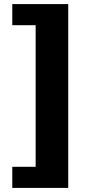

<svg xmlns="http://www.w3.org/2000/svg" viewBox="-20 -754 429 937"><path d="M313 -734V163H40V60H154V-631H40V-734Z"/></svg>

Font: Archivo Expanded Black
Style: Regular
Weight: 900
Width: 7
Designer: Hector Gatti
Foundry: Omnibus-Type
Version: Version 2.001